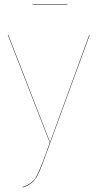

<svg xmlns="http://www.w3.org/2000/svg" viewBox="-20 -837 434 864"><path d="M283.2 -814.9H127V-816.9H283.2ZM383.8 -680.2 206.1 -194.8Q200.2 -178.2 189.5 -149.4Q181.6 -127.4 178 -117.7Q174.3 -107.9 168 -91.6Q161.6 -75.2 158.7 -68.8Q155.8 -62.5 150.4 -51.3Q145 -40 141.8 -35.9Q138.7 -31.7 133.1 -24.4Q127.4 -17.1 122.8 -14.2Q118.2 -11.2 111.6 -6.6Q105 -2 97.9 0.7Q90.8 3.4 82 6.8L81.1 4.9Q123 -9.8 139.6 -35.6Q156.2 -61.5 189.5 -154.3Q192.4 -163.1 194.1 -167.7Q195.8 -172.4 198.7 -180.2Q201.7 -188 204.1 -194.8L15.1 -680.2H17.1L205.1 -196.8L381.8 -680.2Z"/></svg>

Font: Fira Sans Compressed Two
Style: Regular
Weight: 100
Width: 1
Designer: Carrois Corporate & Edenspiekermann AG
Foundry: Carrois Corporate GbR & Edenspiekermann AG
Version: Version 4.203;PS 004.203;hotconv 1.0.88;makeotf.lib2.5.64775